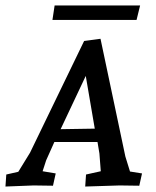

<svg xmlns="http://www.w3.org/2000/svg" viewBox="-31 -679 572 703"><path d="M489 -44 479 1Q433 0 407 0L281 4L284 -40L338 -52L333 -117L326 -159H168L138 -92L125 -52L173 -44L163 1Q120 0 92 0L-11 4L-8 -40L36 -50L79 -120L277 -529L337 -537L428 -106L445 -51ZM283 -401 191 -206 316 -208ZM469 -606H161L169 -659H482Z"/></svg>

Font: Andada SC
Style: Italic
Weight: 400
Italic angle: -8.29999°
Designer: Carolina Giovagnoli
Foundry: Carolina Giovagnoli
Version: Version 1.003